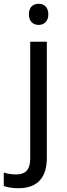

<svg xmlns="http://www.w3.org/2000/svg" viewBox="-75 -757 353 1017"><path d="M78 -681C78 -643 101 -625 130 -625C157 -625 181 -643 181 -681C181 -720 157 -737 130 -737C101 -737 78 -720 78 -681ZM22 240C127 240 173 180 173 80V-536H85V83C85 148 54 167 11 167C-15 167 -35 163 -55 157V228C-37 235 -12 240 22 240Z"/></svg>

Font: Noto Sans Hebrew Droid
Style: Bold
Weight: 700
Designer: Monotype Design Team
Foundry: Monotype Imaging Inc.
Version: Version 1.100